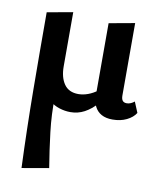

<svg xmlns="http://www.w3.org/2000/svg" viewBox="-82 -497 711 852"><g transform="rotate(10 274.0 -71.5)"><path d="M73 289Q66 114 64.5 -61Q63 -236 63 -411L179 -432V-188Q179 -138 200 -108Q221 -78 264 -78Q285 -78 307 -86Q329 -94 349 -109Q369 -124 382 -146L409 -121Q387 -82 361 -53Q335 -24 306 -8.5Q277 7 243 7Q218 7 193 -1Q168 -9 150 -25L164 -48Q162 31 171.5 110Q181 189 194 268ZM433 7Q403 7 383 -4Q363 -15 352.5 -36Q342 -57 342 -87V-411L458 -432V-106Q458 -90 464 -82.5Q470 -75 483 -75Q492 -75 501 -79Q510 -83 517 -89L537 -41Q524 -20 496.5 -6.5Q469 7 433 7Z"/></g></svg>

Font: Ysabeau
Style: Bold
Weight: 700
Designer: Christian Thalmann (Catharsis Fonts)
Version: Version 2.000;gftools[0.9.27.dev2+g8671c4b]